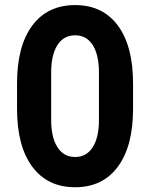

<svg xmlns="http://www.w3.org/2000/svg" viewBox="-20 -748 606 775"><path d="M283.2 7.8Q171.9 7.8 110.4 -75Q48.8 -157.7 48.8 -308.6V-411.1Q48.8 -562.5 110.4 -645Q171.9 -727.5 283.2 -727.5Q394.5 -727.5 455.8 -644.8Q517.1 -562 517.1 -411.1V-308.6Q517.1 -158.2 455.8 -75.2Q394.5 7.8 283.2 7.8ZM283.2 -114.3Q329.1 -114.3 354.2 -153.6Q379.4 -192.9 379.4 -263.7V-454.6Q379.4 -526.9 354.2 -566.2Q329.1 -605.5 283.2 -605.5Q237.3 -605.5 211.9 -566.2Q186.5 -526.9 186.5 -454.6V-263.7Q186.5 -193.4 211.9 -153.8Q237.3 -114.3 283.2 -114.3Z"/></svg>

Font: Reddit Sans Condensed
Style: Bold
Weight: 700
Designer: Stephen Hutchings
Foundry: Reddit
Version: Version 1.014